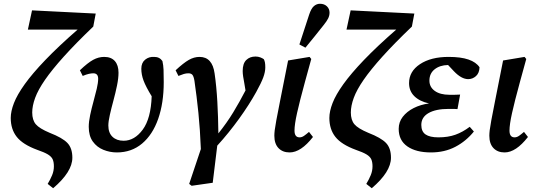

<svg xmlns="http://www.w3.org/2000/svg" viewBox="-20 -795 2853 1019"><path d="M262 204 233 181Q247 158 256.5 135Q266 112 266 88Q266 65 259.5 50.5Q253 36 234 24.5Q215 13 177 0Q101 -28 69 -68.5Q37 -109 37 -169Q37 -204 54 -248Q71 -292 111.5 -348.5Q152 -405 220.5 -476.5Q289 -548 392 -638H128L150 -740L488 -723L475 -654Q381 -564 318.5 -494.5Q256 -425 219 -371.5Q182 -318 166.5 -275.5Q151 -233 151 -198Q151 -158 170 -135.5Q189 -113 244 -90Q311 -64 337.5 -36.5Q364 -9 364 42Q364 117 262 204Z M600 14Q563 14 528.5 0Q494 -14 472.5 -44Q451 -74 451 -122Q451 -149 458.5 -184.5Q466 -220 476 -256Q486 -292 493.5 -324Q501 -356 501 -377Q501 -406 475 -406Q465 -406 451.5 -403Q438 -400 419 -392L404 -422Q446 -462 474.5 -477.5Q503 -493 533 -493Q570 -493 589.5 -471Q609 -449 609 -409Q609 -380 601 -341Q593 -302 582 -261.5Q571 -221 563 -185.5Q555 -150 555 -129Q555 -90 577 -69Q599 -48 636 -48Q694 -48 737.5 -107Q781 -166 785 -284Q754 -335 742 -367Q730 -399 730 -430Q730 -462 750.5 -478.5Q771 -495 799 -493Q827 -493 842 -471Q847 -449 848 -425Q849 -401 849 -359Q849 -248 819.5 -164Q790 -80 734 -33Q678 14 600 14Z M997 191 984 181 1046 -4Q1042 -108 1033 -196Q1024 -284 1012 -366Q1008 -390 1001 -398Q994 -406 980 -406Q968 -406 956 -402.5Q944 -399 927 -392L912 -422Q954 -461 982 -477Q1010 -493 1039 -493Q1107 -493 1119 -405Q1129 -336 1133.5 -254.5Q1138 -173 1139 -87Q1184 -143 1218 -199Q1252 -255 1283 -315L1276 -357Q1273 -372 1270.5 -388.5Q1268 -405 1268 -418Q1268 -458 1287 -476.5Q1306 -495 1336 -495Q1350 -495 1361.5 -490.5Q1373 -486 1380 -481Q1384 -474 1386 -464Q1388 -454 1388 -437Q1388 -413 1377 -383.5Q1366 -354 1340 -307Q1303 -240 1249 -165Q1195 -90 1133 -22L1109 175Z M1517 14Q1480 14 1458 -9Q1436 -32 1436 -75Q1436 -87 1438 -104Q1440 -121 1446.5 -156.5Q1453 -192 1466 -257L1509 -474L1623 -493L1632 -482L1599 -362Q1570 -256 1556.5 -195Q1543 -134 1543 -102Q1543 -66 1570 -66Q1582 -66 1593.5 -74Q1605 -82 1620 -95L1641 -68Q1577 14 1517 14ZM1569 -559Q1595 -639 1621 -718Q1632 -751 1646.5 -763Q1661 -775 1678 -775Q1701 -775 1715 -761.5Q1729 -748 1729 -728Q1729 -712 1721.5 -697Q1714 -682 1697 -661Q1673 -631 1649.5 -601.5Q1626 -572 1601 -542Z M1953 204 1924 181Q1938 158 1947.5 135Q1957 112 1957 88Q1957 65 1950.5 50.5Q1944 36 1925 24.5Q1906 13 1868 0Q1792 -28 1760 -68.5Q1728 -109 1728 -169Q1728 -204 1745 -248Q1762 -292 1802.5 -348.5Q1843 -405 1911.5 -476.5Q1980 -548 2083 -638H1819L1841 -740L2179 -723L2166 -654Q2072 -564 2009.5 -494.5Q1947 -425 1910 -371.5Q1873 -318 1857.5 -275.5Q1842 -233 1842 -198Q1842 -158 1861 -135.5Q1880 -113 1935 -90Q2002 -64 2028.5 -36.5Q2055 -9 2055 42Q2055 117 1953 204Z M2267 14Q2188 14 2142 -18Q2096 -50 2096 -111Q2096 -147 2117.5 -175Q2139 -203 2175.5 -221.5Q2212 -240 2257 -246Q2207 -257 2179 -284.5Q2151 -312 2151 -354Q2151 -416 2209 -454.5Q2267 -493 2361 -493Q2426 -493 2466.5 -479Q2507 -465 2525 -438Q2524 -407 2506 -391Q2488 -375 2465 -375Q2429 -375 2389 -417L2358 -450Q2314 -449 2286.5 -427Q2259 -405 2259 -367Q2259 -333 2287.5 -312.5Q2316 -292 2365 -292Q2384 -292 2393.5 -292Q2403 -292 2422 -293L2408 -216Q2400 -217 2387.5 -217Q2375 -217 2361 -217Q2293 -217 2254.5 -195Q2216 -173 2216 -132Q2216 -97 2238.5 -81.5Q2261 -66 2307 -66Q2358 -66 2397 -80Q2436 -94 2473 -122L2495 -97Q2454 -46 2397 -16Q2340 14 2267 14Z M2658 14Q2621 14 2599 -9Q2577 -32 2577 -75Q2577 -87 2579 -104Q2581 -121 2587.5 -156.5Q2594 -192 2607 -257L2650 -474L2764 -493L2773 -482L2740 -362Q2711 -256 2697.5 -195Q2684 -134 2684 -102Q2684 -66 2711 -66Q2723 -66 2734.5 -74Q2746 -82 2761 -95L2782 -68Q2718 14 2658 14Z"/></svg>

Font: Source Serif 4 Semibold
Style: Italic
Weight: 600
Italic angle: -12°
Designer: Frank Grießhammer
Foundry: Adobe
Version: Version 4.005;hotconv 1.1.0;makeotfexe 2.6.0